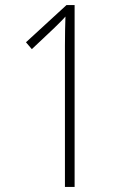

<svg xmlns="http://www.w3.org/2000/svg" viewBox="-20 -734 493 754"><path d="M235 0H273V-714H241L82 -568L105 -541L193 -624C213 -644 224 -654 237 -669C236 -639 235 -598 235 -554Z"/></svg>

Font: Noto Sans Gurmukhi UI Condensed ExtraLight
Style: Regular
Weight: 200
Width: 3
Designer: Jelle Bosma - Monotype Design Team
Foundry: Monotype Imaging Inc.
Version: Version 2.004